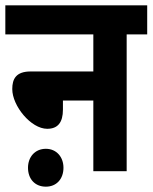

<svg xmlns="http://www.w3.org/2000/svg" viewBox="-20 -642 572 720"><path d="M0 -622V-513H330V-374H95C40 -374 26 -346 26 -308C26 -245 96 -159 157 -159C197 -159 216 -183 216 -231V-265H330V0H455V-513H532V-622ZM85 -13C85 29 111 58 152 58C192 58 218 29 218 -13C218 -53 192 -84 152 -84C111 -84 85 -53 85 -13Z"/></svg>

Font: Noto Sans Devanagari Condensed
Style: Bold
Weight: 700
Width: 3
Designer: Jelle Bosma - Monotype Design Team
Foundry: Monotype Imaging Inc.
Version: Version 2.004